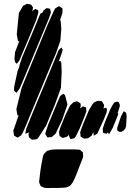

<svg xmlns="http://www.w3.org/2000/svg" viewBox="-20 -725 677 996"><path d="M168 -622 131 -531 106 -472 80 -410 67 -394 59 -402 55 -417 58 -454 81 -514 74 -510 72 -519 67 -547 78 -658 100 -695 110 -700 119 -705 136 -703 144 -698 151 -686 150 -677 147 -665 152 -671 164 -679 171 -675 178 -672 179 -660ZM298 -575 293 -513 271 -450 241 -379 142 -141 115 -75 99 -38 89 -22 79 -16 72 -11 64 -15 54 -21 52 -28 49 -47 77 -128 72 -125 69 -133 65 -160 92 -269 227 -597 261 -672 267 -682 279 -689 287 -693 304 -681V-669V-658L292 -623L295 -614ZM234 -630 112 -337 82 -266 66 -244 60 -248 54 -253 53 -258V-272L71 -356L80 -379V-380L83 -393L95 -428L151 -561L184 -642L191 -656L199 -658L206 -671L222 -683L232 -681L240 -680L242 -669L244 -660ZM300 -352 296 -269 265 -183 219 -73 177 -8 168 -2 154 -1 146 0 130 -13 128 -29 131 -43 129 -38 112 -31V-36L116 -57L148 -136L258 -401L284 -465L299 -479L305 -467L302 -454L286 -409L285 -408L296 -407L298 -399ZM330 -183 302 -102 275 -46 271 -36 270 -35 269 -32 266 -30 263 -25V-27L254 -19L248 -14L226 -12L220 -22L215 -29L217 -40L231 -81L279 -197L288 -217L292 -227L301 -234L311 -239L318 -229ZM517 -102 485 -32 467 -21 466 -26 464 -39 455 -21 437 -8 416 -6 407 -11 398 -17V-22L396 -38L399 -49L411 -81L441 -153L460 -185L467 -193L479 -199L486 -202L500 -201L508 -200L513 -193L520 -180L519 -173L517 -161L524 -165L532 -166L535 -155L532 -139ZM419 -122 394 -60 374 -19 366 -8 353 -5 346 -3 343 -8 337 -22 339 -29 333 -21 326 -15 311 -11 306 -9 296 -15 289 -20 288 -28 286 -40 292 -61 320 -130 344 -178 360 -194 370 -197 380 -200 389 -194 398 -188 399 -175 395 -162 402 -167 409 -173 417 -171 427 -168V-159L428 -147ZM565 -62 549 -34 544 -27 543 -32 541 -39 533 -31 522 -34 514 -37V-43L513 -58L525 -93L553 -160L567 -185L574 -194L589 -198L596 -195L602 -180L600 -169L591 -141L589 -137H594L591 -126L578 -94ZM619 -46 609 -41H599L588 -49V-62L608 -122L618 -141L622 -148L627 -145L634 -140L637 -123L634 -70L630 -58ZM183 216Q185 194 189.5 161.5Q194 129 199 107Q200 99 202 89.5Q204 80 208 74Q210 71 212.5 68.5Q215 66 218 64Q219 63 220.5 61Q222 59 223 58Q225 57 228 56.5Q231 56 234 55Q243 52 252 51Q261 50 270 50Q290 50 310 50Q330 50 350 50Q358 50 366 50Q374 50 382 51Q385 51 388 51Q391 51 393 52Q397 53 400 56.5Q403 60 406 63Q407 63 408.5 64Q410 65 410 66Q411 67 410.5 68.5Q410 70 410 72Q411 76 411 80.5Q411 85 411 89Q410 92 409 95Q408 98 407 101Q404 109 401 116Q398 123 395 131Q389 148 382 165.5Q375 183 368 200Q363 211 356 223Q349 235 339 241Q331 246 322 247.5Q313 249 305 249Q291 250 277 250Q263 250 249 250Q240 250 230.5 250.5Q221 251 212 249Q208 248 204 246.5Q200 245 197 243Q195 243 194 242.5Q193 242 192 241Q191 240 190.5 239Q190 238 189 236Q188 232 185.5 227.5Q183 223 183 216Z"/></svg>

Font: Rubik Marker Hatch
Style: Regular
Weight: 400
Designer: Hubert and Fischer, NaN
Foundry: Hubert & Fischer, NaN
Version: Version 2.200